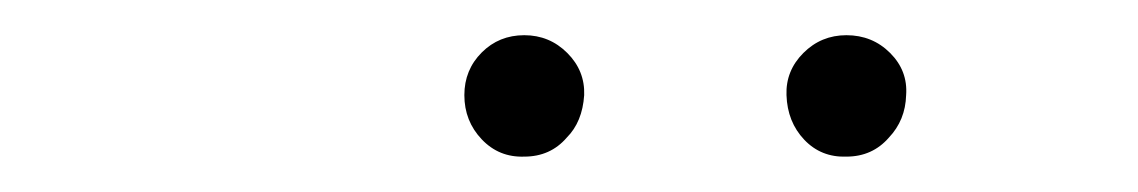

<svg xmlns="http://www.w3.org/2000/svg" viewBox="-20 -573 640 108"><path d="M298.8 -495.6Q289.6 -484.9 274.9 -484.9Q260.7 -484.4 251 -494.6Q241.2 -504.9 241.2 -519.5Q241.2 -533.7 251 -543.5Q260.7 -553.2 274.9 -553.2Q289.1 -553.2 299.1 -543.2Q309.1 -533.2 308.6 -519.5Q307.6 -504.4 298.8 -495.6ZM480 -495.6Q470.7 -484.9 456.1 -484.9Q441.9 -484.4 432.4 -494.4Q422.9 -504.4 422.4 -519.5Q421.9 -533.2 431.9 -543.2Q441.9 -553.2 456.1 -553.2Q470.7 -553.2 480.7 -543.2Q490.7 -533.2 489.7 -519.5Q489.3 -505.4 480 -495.6Z"/></svg>

Font: Compagnon Light Italic
Style: Regular
Weight: 400
Italic angle: -12°
Designer: Valentin Papon
Foundry: Velvetyne Type Foundry
Version: Version 1.000;PS 001.000;hotconv 1.0.88;makeotf.lib2.5.64775